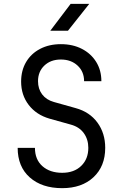

<svg xmlns="http://www.w3.org/2000/svg" viewBox="-20 -970 640 1000"><path d="M304 10Q198 10 135 -46Q72 -102 72 -200H162Q162 -139 201 -104.5Q240 -70 304 -70Q366 -70 403 -106Q440 -142 440 -200Q440 -244 416.5 -276.5Q393 -309 349 -321L238 -352Q169 -372 129.5 -423.5Q90 -475 90 -545Q90 -603 116 -647Q142 -691 189 -715.5Q236 -740 297 -740Q359 -740 406.5 -715.5Q454 -691 481 -647.5Q508 -604 508 -547H418Q418 -597 384 -628.5Q350 -660 297 -660Q244 -660 211 -628.5Q178 -597 178 -547Q178 -507 199.5 -478.5Q221 -450 260 -439L374 -407Q447 -387 487.5 -331.5Q528 -276 528 -200Q528 -104 467 -47Q406 10 304 10ZM242 -810 348 -950H445L334 -810Z"/></svg>

Font: JetBrainsMonoNL NF
Style: Regular
Weight: 400
Designer: Philipp Nurullin, Konstantin Bulenkov
Foundry: JetBrains
Version: Version 2.304; ttfautohint (v1.8.4.7-5d5b);Nerd Fonts 3.2.1